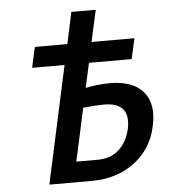

<svg xmlns="http://www.w3.org/2000/svg" viewBox="-54 -828 790 878"><g transform="rotate(-5 340.5 -389.0)"><path d="M453 -438Q559 -438 606.5 -381.5Q654 -325 631 -224Q610 -123 529 -61.5Q448 0 331 0H137L254 -539H105L126 -633H275L306 -778H418L386 -633H583L562 -539H366L341 -426Q400 -438 453 -438ZM517 -224Q541 -343 417 -343Q386 -343 322 -337L269 -94H367Q427 -94 465 -128.5Q503 -163 517 -224Z"/></g></svg>

Font: EauTest
Style: Bold Italic
Weight: 700
Italic angle: -12°
Designer: Christian Thalmann (Catharsis Fonts)
Version: Version 0.001;PS 000.001;hotconv 1.0.88;makeotf.lib2.5.64775